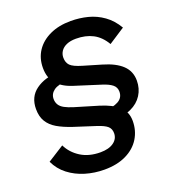

<svg xmlns="http://www.w3.org/2000/svg" viewBox="-141 -774 884 990"><g transform="rotate(-20 301.0 -279.0)"><path d="M263 111Q209 111 159 96Q109 81 70 51Q31 21 10 -24L100 -81Q122 -36 166.5 -8Q211 20 274 20Q320 20 346.5 1Q373 -18 373 -49Q373 -73 357.5 -87Q342 -101 302 -114L184 -152Q136 -168 103.5 -187Q71 -206 54 -234Q37 -262 37 -303Q37 -370 86 -405.5Q135 -441 210 -443L243 -387Q188 -384 164 -366.5Q140 -349 140 -321Q140 -303 148.5 -289Q157 -275 175.5 -265Q194 -255 223 -246L350 -208Q416 -188 450.5 -157Q485 -126 485 -76Q485 -23 459 19.5Q433 62 383 86.5Q333 111 263 111ZM395 -116 368 -175Q412 -175 442 -191Q472 -207 472 -241Q472 -265 454 -279.5Q436 -294 401 -305L259 -350Q204 -367 173.5 -400.5Q143 -434 143 -490Q143 -543 169.5 -583Q196 -623 245 -646Q294 -669 360 -669Q408 -669 453 -657.5Q498 -646 536.5 -618.5Q575 -591 602 -545L513 -487Q486 -533 446.5 -553.5Q407 -574 354 -574Q324 -574 303 -565Q282 -556 271 -540Q260 -524 260 -504Q260 -477 275.5 -461Q291 -445 339 -431L437 -402Q506 -382 541 -348.5Q576 -315 576 -264Q576 -220 554 -185.5Q532 -151 491.5 -132.5Q451 -114 395 -116Z"/></g></svg>

Font: Kantumruy Pro SemiBold
Style: Italic
Weight: 600
Italic angle: -13°
Version: Version 1.002